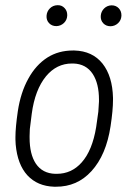

<svg xmlns="http://www.w3.org/2000/svg" viewBox="-20 -705 506 735"><path d="M101.6 -270 94.2 -210.9 93.3 -184.6Q93.3 -181.2 93.3 -177.7Q93.3 -114.7 117.2 -78.6Q142.6 -41 191.4 -39.6Q194.3 -39.6 197.3 -39.6Q253.9 -39.6 292.5 -83Q333.5 -128.9 348.1 -218.3L356.4 -277.3L358.9 -316.4Q358.9 -319.8 358.9 -323.2Q358.9 -385.3 335 -421.9Q309.6 -460.4 260.7 -461.9Q258.3 -461.9 255.4 -461.9Q196.8 -461.9 156.2 -413.1Q113.8 -361.3 101.6 -270ZM161.6 -484.9Q204.1 -511.7 259.3 -511.7Q262.2 -511.7 264.6 -511.7Q334 -509.8 372.6 -461.4Q410.6 -413.1 412.6 -330.6Q412.6 -327.1 412.6 -323.2Q412.6 -282.7 403.3 -222.2Q386.7 -111.8 330.1 -49.8Q275.4 10.3 193.8 9.8Q190.9 9.8 187.5 9.8Q123.5 7.8 85 -33.7Q46.9 -75.2 40 -152.3L39.1 -170.9Q39.1 -175.3 39.1 -180.2Q39.1 -216.8 48.3 -279.8Q59.1 -351.1 88.4 -403.8Q117.2 -456.5 161.6 -484.9ZM365.7 -644Q366.7 -660.6 378.4 -672.4Q390.1 -684.1 407.2 -684.6Q424.3 -684.6 435.1 -672.9Q444.8 -662.1 444.8 -647Q444.8 -645.5 444.8 -644Q443.8 -627.4 431.9 -616.2Q419.9 -605 403.3 -604.5Q386.2 -604.5 375.5 -615.7Q364.7 -627 365.7 -644ZM158.2 -644.5Q159.2 -661.1 170.9 -672.9Q182.6 -684.6 199.7 -685.1Q200.2 -685.1 201.2 -685.1Q216.8 -685.5 227.5 -673.8Q237.3 -663.1 237.3 -648.4Q237.3 -646.5 237.3 -644.5Q236.3 -627.9 224.4 -616.7Q212.4 -605.5 195.8 -605Q178.7 -605 168 -616.2Q157.2 -627.4 158.2 -644.5Z"/></svg>

Font: MAUL Condensed Light Italic
Style: Light Italic
Weight: 300
Italic angle: -12°
Designer: MAUL
Version: Version 1.0; 2020; ttfautohint (v1.8.3)